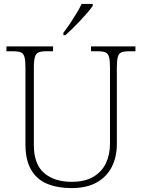

<svg xmlns="http://www.w3.org/2000/svg" viewBox="-20 -951 727 981"><path d="M345 10Q274 10 221 -12Q168 -34 139 -83.5Q110 -133 110 -214V-606Q110 -642 105 -660Q100 -678 86.5 -683.5Q73 -689 48 -689H13V-714H251V-689H215Q191 -689 177.5 -683.5Q164 -678 158.5 -660Q153 -642 153 -605V-210Q153 -112 205.5 -67Q258 -22 346 -22Q414 -22 457.5 -48Q501 -74 521.5 -118Q542 -162 542 -216V-606Q542 -642 537 -660Q532 -678 518.5 -683.5Q505 -689 481 -689H445V-714H672V-689H639Q614 -689 600.5 -683.5Q587 -678 582 -660Q577 -642 577 -605V-215Q577 -150 551.5 -99Q526 -48 474.5 -19Q423 10 345 10ZM304 -784Q319 -803 336.5 -829Q354 -855 370.5 -882Q387 -909 397 -931H454V-921Q445 -908 428 -888Q411 -868 390.5 -846Q370 -824 350 -804.5Q330 -785 314 -771H304Z"/></svg>

Font: Noto Serif Hentaigana ExtraLight
Style: Regular
Weight: 200
Designer: Kazuhiro Yamada
Foundry: nipponia
Version: Version 1.000